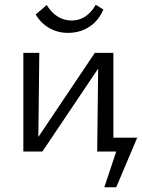

<svg xmlns="http://www.w3.org/2000/svg" viewBox="-20 -636 596 806"><path d="M392 -348 158 0H78V-414H145L141 -61L378 -414H456V-58H556L468 150H418L468 0H388ZM130 -575 176 -615Q216 -550 281 -550Q344 -550 382 -616L414 -596Q394 -549 355 -523.5Q316 -498 265 -498Q222 -498 186.5 -518.5Q151 -539 130 -575Z"/></svg>

Font: LXGW Bright TC
Style: Regular
Weight: 400
Designer: Christian Thalmann (Catharsis Fonts)
Foundry: LXGW / Christian Thalmann (Catharsis Fonts) / Fontworks Inc.
Version: Version 5.501